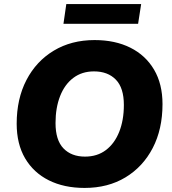

<svg xmlns="http://www.w3.org/2000/svg" viewBox="-20 -913 847 944"><path d="M396 11Q295 11 220 -26.5Q145 -64 103.5 -134.5Q62 -205 62 -305Q62 -427 110 -519.5Q158 -612 244.5 -664Q331 -716 445 -716Q546 -716 621 -678.5Q696 -641 737.5 -570.5Q779 -500 779 -401Q779 -278 731 -185.5Q683 -93 597 -41Q511 11 396 11ZM398 -143Q458 -143 500.5 -175Q543 -207 566 -264.5Q589 -322 589 -397Q589 -481 549.5 -521.5Q510 -562 442 -562Q383 -562 340.5 -530Q298 -498 275.5 -440.5Q253 -383 253 -308Q253 -224 292 -183.5Q331 -143 398 -143ZM292 -796 306 -893H674L659 -796Z"/></svg>

Font: Nunito Sans Black
Style: Italic
Weight: 900
Italic angle: -9°
Designer: Vernon Adams
Foundry: Vernon Adams
Version: Version 3.006; ttfautohint (v1.8.3)